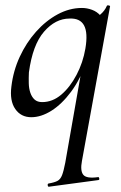

<svg xmlns="http://www.w3.org/2000/svg" viewBox="-20 -429 457 724"><path d="M165 275Q161 276 160 270Q159 264 163 263Q186 259 197 253Q208 247 214 231.5Q220 216 226 185L292 -191L306 -197Q283 -130 248 -83Q213 -36 174 -11.5Q135 13 98 13Q59 13 37.5 -18Q16 -49 23 -103Q30 -162 54.5 -215Q79 -268 116 -309.5Q153 -351 197.5 -375Q242 -399 289 -399Q308 -399 327 -392Q346 -385 359.5 -369.5Q373 -354 375 -328L327 -357Q340 -359 357.5 -373.5Q375 -388 383 -407Q385 -410 390.5 -408.5Q396 -407 395 -405L289 178Q282 215 294 230Q306 245 349 239Q352 237 354 243Q356 249 351 250ZM139 -44Q178 -44 211 -72Q244 -100 268.5 -146.5Q293 -193 302 -246Q312 -305 297 -333Q282 -361 242 -359Q189 -359 146 -309.5Q103 -260 89 -156Q88 -135 88.5 -115Q89 -95 94.5 -79Q100 -63 110.5 -53.5Q121 -44 139 -44Z"/></svg>

Font: Cormorant Light Medium
Style: Italic
Weight: 500
Italic angle: -10°
Version: Version 4.000